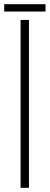

<svg xmlns="http://www.w3.org/2000/svg" viewBox="-28 -895 237 915"><path d="M70 0V-800H110V0ZM-8 -875H189V-840H-8Z"/></svg>

Font: Big Shoulders Stencil Text Thin Thin
Style: Regular
Weight: 250
Version: Version 2.001